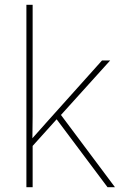

<svg xmlns="http://www.w3.org/2000/svg" viewBox="-20 -780 499 800"><path d="M116 -385Q116 -337 116 -294Q116 -251 115 -204Q132 -223 144 -236.5Q156 -250 172 -268L405 -528H439L234 -301L459 0H428L216 -283L116 -172V0H90V-760H116Z"/></svg>

Font: Noto Sans Bengali UI Thin
Style: Regular
Weight: 100
Designer: Jelle Bosma - Monotype Design Team
Foundry: Monotype Imaging Inc.
Version: Version 2.003; ttfautohint (v1.8.4.7-5d5b)